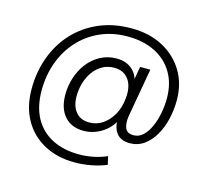

<svg xmlns="http://www.w3.org/2000/svg" viewBox="-115 -773 1212 1106"><g transform="rotate(15 490.5 -220.5)"><path d="M417 195Q316 195 237.5 153Q159 111 115 33.5Q71 -44 71 -151Q71 -252 103.5 -340.5Q136 -429 197 -495Q258 -561 344 -598.5Q430 -636 538 -636Q644 -636 724.5 -593.5Q805 -551 850.5 -476Q896 -401 896 -302Q896 -245 883 -190Q870 -135 844.5 -91Q819 -47 782 -20.5Q745 6 697 6Q641 6 616 -30Q591 -66 596 -122L599 -156L616 -134Q591 -68 537.5 -31Q484 6 421 6Q349 6 308 -40.5Q267 -87 267 -169Q267 -222 283.5 -272Q300 -322 330.5 -361Q361 -400 404.5 -423Q448 -446 500 -446Q560 -446 596.5 -411.5Q633 -377 638 -313L619 -301L642 -434H703L652 -144Q645 -99 656.5 -71.5Q668 -44 707 -44Q739 -44 763.5 -67.5Q788 -91 804.5 -128.5Q821 -166 829.5 -210.5Q838 -255 838 -298Q838 -387 799.5 -451.5Q761 -516 691.5 -550.5Q622 -585 529 -585Q438 -585 364 -551.5Q290 -518 237.5 -459.5Q185 -401 157 -323.5Q129 -246 129 -158Q129 -60 166 7Q203 74 271 109Q339 144 432 144Q474 144 516.5 135.5Q559 127 597 110L608 159Q564 177 516 186Q468 195 417 195ZM442 -49Q485 -49 520.5 -73Q556 -97 580 -139.5Q604 -182 609 -237Q614 -280 604 -314.5Q594 -349 568 -370Q542 -391 501 -391Q461 -391 429.5 -373Q398 -355 376 -324Q354 -293 343 -255Q332 -217 332 -176Q332 -119 360 -84Q388 -49 442 -49Z"/></g></svg>

Font: DM Sans 11pt Light
Style: Italic
Weight: 300
Italic angle: -10°
Version: Version 4.004;gftools[0.9.30]